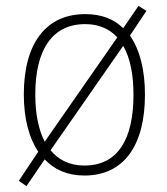

<svg xmlns="http://www.w3.org/2000/svg" viewBox="-20 -587 569 653"><path d="M473 -265C473 -348 456 -417 422 -466L478 -550L451 -567L399 -491C368 -522 325 -539 270 -539C136 -539 61 -439 61 -266C61 -185 78 -119 110 -71L44 28L70 46L132 -45C165 -10 209 10 267 10C404 10 473 -96 473 -265ZM100 -266C100 -417 157 -505 270 -505C317 -505 353 -488 379 -460L132 -105C111 -146 100 -200 100 -266ZM434 -265C434 -115 382 -24 267 -24C217 -24 179 -43 152 -76L399 -431C423 -390 434 -332 434 -265Z"/></svg>

Font: Noto Sans Gurmukhi UI SemiCondensed ExtraLight
Style: Regular
Weight: 200
Width: 4
Designer: Jelle Bosma - Monotype Design Team
Foundry: Monotype Imaging Inc.
Version: Version 2.004